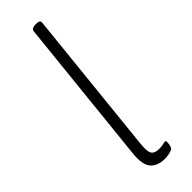

<svg xmlns="http://www.w3.org/2000/svg" viewBox="-257 -763 780 780"><g transform="rotate(-45 132.5 -373.0)"><path d="M152 6Q109 6 88 -18.5Q67 -43 74 -104L140 -738Q142 -752 165 -752H169Q191 -752 189 -738L124 -111Q119 -67 128 -53Q137 -39 162 -39Q178 -39 186.5 -41.5Q195 -44 200 -44Q206 -44 205 -35Q205 -27 203 -18.5Q201 -10 198 -6Q194 -1 179 2.5Q164 6 152 6Z"/></g></svg>

Font: Asap Condensed Condensed ExtraLight
Style: Italic
Weight: 200
Width: 3
Italic angle: -6°
Designer: Pablo Cosgaya
Foundry: Omnibus-Type
Version: Version 3.001; ttfautohint (v1.8.4.7-5d5b)